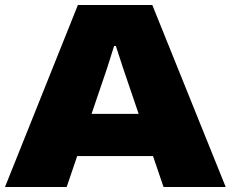

<svg xmlns="http://www.w3.org/2000/svg" viewBox="-27 -749 924 769"><path d="M-7 0 285 -729H583L877 0H628L466 -476L437 -565H430L402 -476L240 0ZM267 -124 328 -293H540L600 -124Z"/></svg>

Font: Mona Sans Expanded Black
Style: Regular
Weight: 900
Width: 7
Designer: Deni Anggara
Foundry: GitHub
Version: Version 2.000